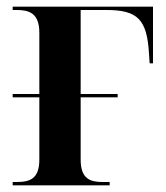

<svg xmlns="http://www.w3.org/2000/svg" viewBox="-20 -556 499 576"><path d="M18 0H309V-10H288C251 -10 222 -19 222 -77V-264H333V-274H222V-526H299C393 -526 421 -498 427 -395L429 -366H439V-536H18V-526H30C67 -526 98 -517 98 -458V-274H18V-264H98V-77C98 -19 69 -10 30 -10H18Z"/></svg>

Font: Noto Serif Display SemiCondensed SemiBold
Style: Regular
Weight: 600
Width: 4
Designer: Monotype Design Team
Foundry: Monotype Imaging Inc.
Version: Version 2.009